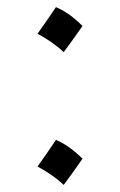

<svg xmlns="http://www.w3.org/2000/svg" viewBox="-20 -605 339 543"><path d="M138.2 -584.8Q154.3 -578.3 172.9 -565.7Q191.4 -553.1 213.4 -531.6Q200.5 -513.3 187.4 -494.8Q174.2 -476.3 160.2 -457.5Q143.6 -473 124.5 -486.2Q105.5 -499.4 86.1 -509.6Q99.6 -528.4 112.2 -546.6Q124.8 -564.9 138.2 -584.8ZM138.2 -209.3Q154.3 -202.8 172.9 -190.2Q191.4 -177.6 213.4 -156.1Q200.5 -137.8 187.4 -119.3Q174.2 -100.8 160.2 -82Q143.6 -97.6 124.5 -110.7Q105.5 -123.9 86.1 -134.1Q99.6 -152.9 112.2 -171.1Q124.8 -189.4 138.2 -209.3Z"/></svg>

Font: Pinar DS1 Light
Style: Regular
Weight: 300
Designer: Amin Abedi
Version: Version 3.000